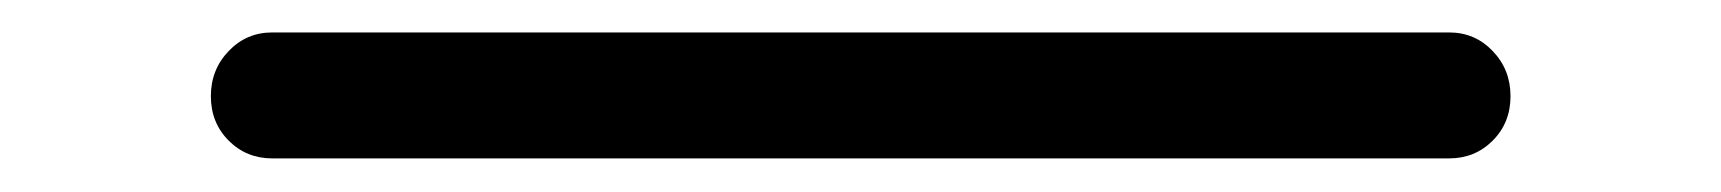

<svg xmlns="http://www.w3.org/2000/svg" viewBox="-20 -418 1040 116"><path d="M144.5 -322.3Q128.9 -322.3 118.2 -333Q107.4 -343.8 107.4 -359.9Q107.4 -376 118.2 -387.2Q128.9 -398.4 144.5 -398.4H855.5Q871.1 -398.4 881.8 -387.2Q892.6 -376 892.6 -359.9Q892.6 -343.8 881.8 -333Q871.1 -322.3 855.5 -322.3Z"/></svg>

Font: Rounded-X Mgen+ 2m regular
Style: Regular
Weight: 400
Designer: [Source Han Sans]
Ryoko NISHIZUKA  (kana & ideographs); Paul D. Hunt (Latin, Greek & Cyrillic); Wenlong ZHANG  (bopomofo
Version: Version 1.059.20150602